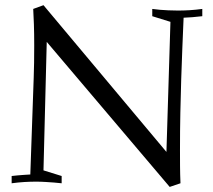

<svg xmlns="http://www.w3.org/2000/svg" viewBox="-20 -714 829 748"><path d="M111.3 -411.1Q112.3 -439.5 112.8 -469.2Q113.3 -499 113.3 -537.1Q113.3 -583 112.1 -618.9Q110.8 -654.8 109.4 -679.2L149.4 -693.8L628.4 -122.1L644 -628.9L573.2 -650.9V-679.2Q587.4 -677.2 603.5 -675.8Q617.7 -674.8 635.5 -673.8Q653.3 -672.9 673.3 -672.9Q695.3 -672.9 719 -674.3Q742.7 -675.8 768.1 -679.2V-650.9Q745.1 -648.4 729.2 -647Q713.4 -645.5 695.3 -645Q692.9 -586.9 690.4 -527.8Q688 -468.8 686 -405.8Q684.1 -342.8 682.6 -274.7Q681.2 -206.5 681.2 -129.9Q681.2 -99.1 681.4 -67.1Q681.6 -35.2 683.1 0L641.1 14.2L162.1 -550.8L149.4 -50.3L220.2 -28.3V0Q206.1 -1.5 189.9 -2.9Q175.8 -3.9 157.7 -5.1Q139.6 -6.3 120.1 -6.3Q98.1 -6.3 74.5 -4.9Q50.8 -3.4 25.4 0V-28.3Q36.6 -29.8 46.1 -30.5Q55.7 -31.2 64.2 -32Q72.8 -32.7 81.1 -33.2Q89.4 -33.7 98.1 -34.2Z"/></svg>

Font: Simonetta
Style: Italic
Weight: 400
Italic angle: -2°
Designer: Gayaneh Bagdasaryan
Foundry: BrownFox
Version: Version 1.001